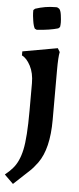

<svg xmlns="http://www.w3.org/2000/svg" viewBox="-85 -756 425 1039"><g transform="rotate(5 128.0 -236.5)"><path d="M211 -384V-114Q211 43 154 122Q132 151 119 164Q105 178 27 250L-21 203Q8 179 20 164Q53 127 67.5 60Q82 -7 82 -152V-302Q82 -357 61.5 -396Q41 -435 15 -447V-469L205 -503L217 -483Q211 -456 211 -384ZM193 -717Q202 -709 205.5 -683Q209 -657 209 -643Q209 -629 207 -618L198 -610Q154 -597 83 -592L72 -597Q64 -610 59.5 -640Q55 -670 55 -681.5Q55 -693 55 -697L64 -705Q118 -723 171 -723H182Z"/></g></svg>

Font: Asul
Style: Bold
Weight: 700
Designer: Mariela Monsalve
Foundry: Mariela Monsalve
Version: Version 1.002